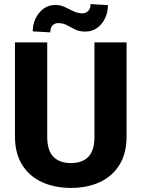

<svg xmlns="http://www.w3.org/2000/svg" viewBox="-20 -921 702 951"><path d="M447.8 -710.9H606.9V-244.1Q606.9 -161.6 572 -105Q537.1 -48.3 475.1 -19.3Q413.1 9.8 331.5 9.8Q250 9.8 187.3 -19.3Q124.5 -48.3 89.4 -105Q54.2 -161.6 54.2 -244.1V-710.9H213.9V-244.1Q213.9 -175.3 244.6 -144.3Q275.4 -113.3 331.5 -113.3Q387.7 -113.3 417.7 -144.3Q447.8 -175.3 447.8 -244.1ZM428.7 -900.9 514.6 -895.5Q514.6 -859.9 500.2 -830.1Q485.8 -800.3 460.9 -782.5Q436 -764.6 403.3 -764.6Q372.6 -764.6 351.8 -775.1Q331.1 -785.6 312 -796.1Q293 -806.6 267.6 -806.6Q251.5 -806.6 240.2 -795.2Q229 -783.7 229 -760.7L142.1 -765.6Q142.1 -800.3 156.5 -830.1Q170.9 -859.9 196 -878.2Q221.2 -896.5 253.4 -896.5Q279.3 -896.5 300.8 -886.2Q322.3 -876 343.5 -865.5Q364.7 -855 388.7 -855Q405.3 -855 417 -866.7Q428.7 -878.4 428.7 -900.9Z"/></svg>

Font: Vazirmatn RD FD ExtraBold
Style: Regular
Weight: 800
Designer: Saber Rastikerdar
Foundry: Saber Rastikerdar
Version: Version 33.003